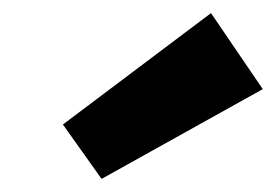

<svg xmlns="http://www.w3.org/2000/svg" viewBox="-20 -872 421 293"><path d="M135 -599 76 -682 302 -852 381 -736Z"/></svg>

Font: Bitter Thin ExtraBold
Style: Italic
Weight: 800
Italic angle: -9°
Version: Version 2.002